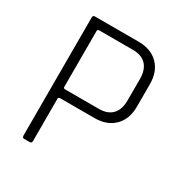

<svg xmlns="http://www.w3.org/2000/svg" viewBox="-153 -758 830 873"><g transform="rotate(30 262.0 -321.5)"><path d="M124 0H95Q85 0 85 -12V-631Q85 -643 95 -643H325Q390 -643 428 -605Q466 -567 466 -501V-384Q466 -318 428 -280Q390 -242 325 -242H145Q135 -242 135 -234V-12Q135 0 124 0ZM145 -288H321Q367 -288 391 -313.5Q415 -339 415 -386V-499Q415 -547 391 -572.5Q367 -598 321 -598H145Q135 -598 135 -589V-296Q135 -288 145 -288Z"/></g></svg>

Font: Rajdhani
Style: Regular
Weight: 400
Designer: Satya Rajpurohit, Jyotish Sonowal
Foundry: Indian Type Foundry
Version: Version 1.201;PS 1.0;hotconv 1.0.78;makeotf.lib2.5.61930; tt